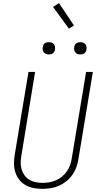

<svg xmlns="http://www.w3.org/2000/svg" viewBox="-20 -1192 640 1220"><path d="M249 8Q220 8 192 2.5Q164 -3 141 -16.5Q118 -30 101.5 -51.5Q85 -73 77 -99Q69 -125 69 -153.5Q69 -182 74 -211L161 -735H203L116 -204Q112 -182 111.5 -159.5Q111 -137 117 -116.5Q123 -96 135.5 -78.5Q148 -61 166 -50Q184 -39 205.5 -34.5Q227 -30 249 -30Q271 -30 292.5 -33.5Q314 -37 335 -46Q356 -55 374 -70Q392 -85 405 -103.5Q418 -122 425.5 -143Q433 -164 436 -186L527 -735H570L478 -179Q474 -153 464.5 -127.5Q455 -102 439 -79.5Q423 -57 400.5 -39.5Q378 -22 353 -11Q328 0 301 4Q274 8 249 8ZM490 -846Q481 -846 472.5 -849Q464 -852 458.5 -859Q453 -866 451.5 -875.5Q450 -885 452 -895Q453 -901 456 -907Q459 -913 465 -917Q471 -921 477.5 -922.5Q484 -924 490 -924Q500 -924 508.5 -921Q517 -918 522.5 -911Q528 -904 529.5 -894.5Q531 -885 529 -875Q528 -869 524.5 -863Q521 -857 515.5 -853Q510 -849 503.5 -847.5Q497 -846 490 -846ZM290 -846Q281 -846 272.5 -849Q264 -852 258.5 -859Q253 -866 251.5 -875.5Q250 -885 252 -895Q253 -901 256 -907Q259 -913 265 -917Q271 -921 277.5 -922.5Q284 -924 290 -924Q300 -924 308.5 -921Q317 -918 322.5 -911Q328 -904 329.5 -894.5Q331 -885 329 -875Q328 -869 324.5 -863Q321 -857 315.5 -853Q310 -849 303.5 -847.5Q297 -846 290 -846ZM418 -1010 317 -1148 355 -1172 450 -1030Z"/></svg>

Font: Iosevka Curly XLtEx
Style: Italic
Weight: 200
Width: 7
Italic angle: -9°
Monospace: yes
Designer: Belleve Invis
Foundry: Belleve Invis
Version: Version 11.1.0; ttfautohint (v1.8.3)